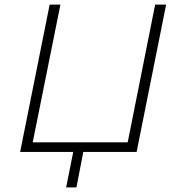

<svg xmlns="http://www.w3.org/2000/svg" viewBox="-20 -664 780 839"><path d="M577 0H344L314 155H269L300 0H68L197 -644H244L123 -42H538L658 -644H706Z"/></svg>

Font: Montserrat Ace
Style: Light Italic
Weight: 300
Italic angle: -11.3°
Designer: Julieta Ulanovsky
Foundry: Julieta Ulanovsky
Version: Version 1